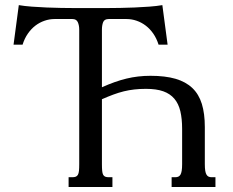

<svg xmlns="http://www.w3.org/2000/svg" viewBox="-20 -748 931 768"><path d="M387.7 -398.9Q439.5 -422.4 485.6 -433.6Q531.7 -444.8 582 -444.8Q640.6 -444.8 681.9 -432.9Q723.1 -420.9 749.3 -396Q775.4 -371.1 787.4 -332.3Q799.3 -293.5 799.3 -239.7V-91.3Q799.3 -75.2 801 -64.9Q802.7 -54.7 806.2 -49.1Q809.6 -43.5 814.7 -41.3Q819.8 -39.1 827.1 -39.1H841.8V0H666.5V-39.1H680.7Q688 -39.1 693.1 -41.3Q698.2 -43.5 701.7 -49.1Q705.1 -54.7 706.8 -64.9Q708.5 -75.2 708.5 -91.3V-232.4Q708.5 -272.9 701.4 -303Q694.3 -333 677.5 -353Q660.6 -373 633.1 -382.8Q605.5 -392.6 564 -392.6Q538.6 -392.6 517.1 -390.1Q495.6 -387.7 474.9 -382.6Q454.1 -377.4 433.1 -369.6Q412.1 -361.8 387.7 -351.1V-91.3Q387.7 -75.2 388.7 -64.9Q389.6 -54.7 392.6 -49.1Q395.5 -43.5 400.9 -41.3Q406.2 -39.1 415 -39.1H429.7V0H254.4V-39.1H269Q277.8 -39.1 283.2 -41.3Q288.6 -43.5 291.7 -49.1Q294.9 -54.7 295.9 -64.9Q296.9 -75.2 296.9 -91.3V-629.4Q296.9 -646.5 291.3 -659.2Q285.6 -671.9 269.5 -671.9H198.7Q177.7 -671.9 158 -665Q138.2 -658.2 121.3 -645.3Q104.5 -632.3 91.3 -613.3Q78.1 -594.2 70.3 -569.3H34.2L55.2 -727.5Q78.1 -723.6 107.4 -721.4Q136.7 -719.2 166.7 -718Q196.8 -716.8 224.6 -716.3Q252.4 -715.8 272.9 -715.8H411.6Q432.1 -715.8 460 -716.3Q487.8 -716.8 517.8 -718Q547.9 -719.2 577.1 -721.4Q606.4 -723.6 629.4 -727.5L650.4 -569.3H614.3Q606.4 -594.2 593.3 -613.3Q580.1 -632.3 563.2 -645.3Q546.4 -658.2 526.6 -665Q506.8 -671.9 485.8 -671.9H415Q397.5 -671.9 392.6 -659.4Q387.7 -647 387.7 -629.4Z"/></svg>

Font: Arian Grqi
Style: Regular
Weight: 400
Designer: Ruben Hakobyan (Tarumian)
Foundry: Ruben Hakobyan (Tarumian)
Version: Version 1.003